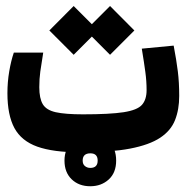

<svg xmlns="http://www.w3.org/2000/svg" viewBox="-20 -507 626 644"><path d="M248.5 3.9Q158.7 3.9 105.2 -15.1Q51.8 -34.2 28.3 -77.6Q4.9 -121.1 4.9 -194.3Q4.9 -231.9 11 -267.8Q17.1 -303.7 26.4 -330.6H125Q118.7 -292 115.2 -267.1Q111.8 -242.2 111.8 -214.4Q111.8 -177.2 123.5 -157.5Q135.3 -137.7 167 -130.6Q198.7 -123.5 258.3 -123.5Q348.6 -123.5 394.5 -130.6Q440.4 -137.7 456.1 -155.3Q471.7 -172.9 471.7 -204.6Q471.7 -234.9 467.5 -265.6Q463.4 -296.4 455.6 -343.8L562.5 -354Q571.8 -305.2 576.4 -268.1Q581.1 -231 581.1 -185.1Q581.1 -139.6 567.1 -104.2Q553.2 -68.8 517.1 -44.9Q481 -21 416 -8.5Q351.1 3.9 248.5 3.9ZM349.1 -323.2 288.1 -384.3 227.1 -323.2 145.5 -404.8 227.1 -486.8 288.1 -425.8 349.1 -486.8 430.7 -404.8ZM282.7 117.7Q244.6 117.7 220.5 94.5Q196.3 71.3 196.3 31.7Q196.3 -7.3 221.2 -30.8Q246.1 -54.2 282.7 -54.2Q319.8 -54.2 344.7 -32Q369.6 -9.8 369.6 31.7Q369.6 72.3 344.7 95Q319.8 117.7 282.7 117.7ZM282.7 56.2Q307.6 56.2 307.6 31.7Q307.6 7.3 283.2 7.3Q257.3 7.3 257.3 31.7Q257.3 43.9 264.9 50Q272.5 56.2 282.7 56.2Z"/></svg>

Font: Cascadia Mono NF SemiBold
Style: Regular
Weight: 600
Monospace: yes
Designer: Aaron Bell
Foundry: Saja Typeworks
Version: Version 2404.023; ttfautohint (v1.8.4)